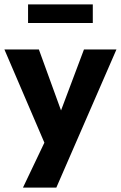

<svg xmlns="http://www.w3.org/2000/svg" viewBox="-25 -669 547 869"><path d="M79 180 191 -55V12L-5 -445H151L264 -134H238L355 -445H502L230 180ZM102 -565V-649H395V-565Z"/></svg>

Font: Nunito Sans 12pt ExtraLight
Style: Weight 830 Width 84 Optical size 12.0 YTLC 445
Weight: 830
Width: 4
Designer: Vernon Adams
Foundry: Vernon Adams
Version: Version 3.101;gftools[0.9.27]